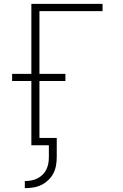

<svg xmlns="http://www.w3.org/2000/svg" viewBox="-20 -755 640 998"><path d="M109 223V186Q126 186 142.5 183Q159 180 174 172.5Q189 165 201 153.5Q213 142 220.5 127Q228 112 231 95.5Q234 79 234 62V0H143V-334H43V-371H143V-735H513V-697H185V-371H320V-334H185V-38H275V62Q275 84 271 106Q267 128 257 147Q247 166 230.5 181.5Q214 197 194.5 206.5Q175 216 153 219.5Q131 223 109 223Z"/></svg>

Font: Iosevka Extralight Extended
Style: Regular
Weight: 200
Width: 7
Monospace: yes
Designer: Belleve Invis
Foundry: Belleve Invis
Version: Version 32.5.0; ttfautohint (v1.8.4)